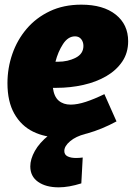

<svg xmlns="http://www.w3.org/2000/svg" viewBox="-20 -575 570 824"><path d="M238 15Q173 15 122 -10Q71 -35 41.5 -87Q12 -139 12 -218Q12 -283 33 -343.5Q54 -404 94.5 -451.5Q135 -499 194 -527Q253 -555 329 -555Q423 -555 476.5 -512.5Q530 -470 530 -398Q530 -348 504.5 -310.5Q479 -273 436 -248Q393 -223 337.5 -210.5Q282 -198 222 -198Q214 -198 207 -198Q212 -160 232 -143Q252 -126 283 -126Q312 -126 348.5 -138Q385 -150 428 -171L480 -54Q417 -20 355 -2.5Q293 15 238 15ZM302 -419Q272 -419 250.5 -386Q229 -353 218 -310Q222 -310 229 -310Q271 -310 304.5 -327Q338 -344 338 -378Q338 -395 328.5 -407Q319 -419 302 -419ZM232 229Q177 229 143.5 205.5Q110 182 110 139Q110 108 129.5 73Q149 38 188.5 6Q228 -26 289 -48L346 0Q306 10 281 31Q256 52 256 73Q256 89 270 96Q284 103 306 103Q313 103 320.5 102.5Q328 102 335 101L329 212Q275 229 232 229Z"/></svg>

Font: Bitter Black
Style: Italic
Weight: 900
Italic angle: -9°
Designer: Sol Matas, and Bitter project Authors
Foundry: Sol Matas
Version: Version 2.001